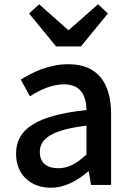

<svg xmlns="http://www.w3.org/2000/svg" viewBox="-20 -864 615 897"><path d="M217 13C283 13 342 -20 392 -63H395L405 0H499V-331C499 -477 436 -564 299 -564C211 -564 134 -528 77 -492L120 -414C167 -444 221 -470 279 -470C360 -470 383 -414 384 -350C155 -325 55 -264 55 -146C55 -49 122 13 217 13ZM252 -78C203 -78 166 -100 166 -154C166 -216 221 -257 384 -277V-142C339 -101 300 -78 252 -78ZM242 -647H358L484 -801L438 -844L302 -724H298L163 -844L116 -801Z"/></svg>

Font: Genne Gothic Medium
Style: Regular
Weight: 500
Designer: Ryoko NISHIZUKA (kana & ideographs); Paul D. Hunt (Latin, Greek & Cyrillic); Wenlong ZHANG (bopomofo); Sandoll Communica
Foundry: Adobe Systems Incorporated
Version: Version 1.004;PS 1.004;hotconv 16.6.51;makeotf.lib2.5.65220